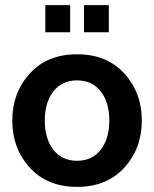

<svg xmlns="http://www.w3.org/2000/svg" viewBox="-20 -720 602 750"><path d="M465.5 -65Q397 10 281 10Q165 10 96.5 -65Q28 -140 28 -249Q28 -358 96.5 -433Q165 -508 281 -508Q397 -508 465.5 -433Q534 -358 534 -249Q534 -140 465.5 -65ZM373.5 -363Q340 -406 281 -406Q222 -406 188.5 -363Q155 -320 155 -249Q155 -178 188.5 -135Q222 -92 281 -92Q340 -92 373.5 -135Q407 -178 407 -249Q407 -320 373.5 -363ZM405 -594H308V-700H405ZM254 -594H157V-700H254Z"/></svg>

Font: Cabin
Style: Bold
Weight: 700
Designer: Pablo Impallari
Foundry: Pablo Impallari. www.impallari.com Igino Marini. www.ikern.com
Version: Version 1.005